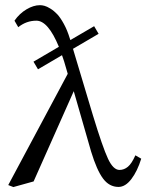

<svg xmlns="http://www.w3.org/2000/svg" viewBox="-20 -718 572 750"><path d="M347.7 -615.7 365.2 -585.9 265.1 -527.3 342.8 -268.1Q381.3 -141.6 401.9 -97.9Q422.4 -54.2 446.8 -54.2Q464.8 -54.2 479.7 -66.7Q494.6 -79.1 508.8 -111.3L531.7 -98.1Q516.6 -49.3 493.2 -18.6Q469.7 12.2 442.9 12.2Q406.7 12.2 382.3 -20.8Q357.9 -53.7 335.9 -126L268.1 -361.8L111.3 -9.3L32.2 12.7L12.2 4.9L244.6 -429.7L230.5 -478L222.2 -502.4L128.4 -447.3L110.8 -477.1L210 -535.2Q168 -637.2 122.1 -637.2Q83 -637.2 51.3 -611.8L36.6 -637.2Q55.7 -665 83.3 -681.4Q110.8 -697.8 136.2 -697.8Q144 -697.8 153.6 -695.3Q163.1 -692.9 177 -684.3Q190.9 -675.8 203.4 -662.6Q215.8 -649.4 229.2 -625Q242.7 -600.6 252.4 -568.8L254.9 -561.5Z"/></svg>

Font: Libertinage
Style: f
Weight: 400
Designer: OSP
Foundry: OSP
Version: Version 1.0; 2008; OFL relea